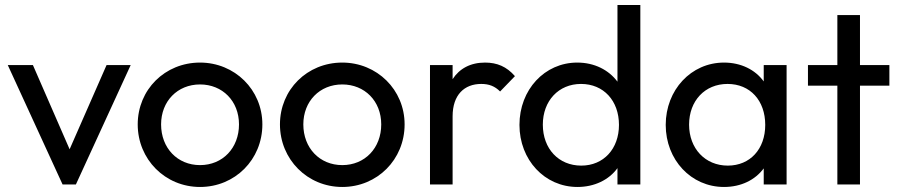

<svg xmlns="http://www.w3.org/2000/svg" viewBox="-20 -734 3581 764"><path d="M229 0H282L500 -475H404L257 -140L111 -475H11Z M776 10C915 10 1024 -99 1024 -239C1024 -377 914 -485 776 -485C636 -485 528 -377 528 -239C528 -100 637 10 776 10ZM776 -77C686 -77 621 -145 621 -239C621 -331 686 -398 776 -398C865 -398 931 -332 931 -239C931 -145 866 -77 776 -77Z M1342 10C1481 10 1590 -99 1590 -239C1590 -377 1480 -485 1342 -485C1202 -485 1094 -377 1094 -239C1094 -100 1203 10 1342 10ZM1342 -77C1252 -77 1187 -145 1187 -239C1187 -331 1252 -398 1342 -398C1431 -398 1497 -332 1497 -239C1497 -145 1432 -77 1342 -77Z M1691 0H1781V-271C1781 -357 1828 -400 1895 -400C1926 -400 1949 -391 1970 -370L2029 -431C1996 -469 1958 -485 1910 -485C1852 -485 1808 -461 1781 -419V-475H1691Z M2278 10C2345 10 2403 -18 2437 -65V0H2528V-714H2437V-409C2402 -456 2345 -485 2277 -485C2147 -485 2047 -377 2047 -237C2047 -98 2147 10 2278 10ZM2293 -75C2203 -75 2140 -142 2140 -238C2140 -333 2203 -400 2292 -400C2382 -400 2443 -333 2443 -237C2443 -142 2382 -75 2293 -75Z M2861 10C2929 10 2985 -18 3019 -64V0H3110V-475H3019V-410C2985 -457 2928 -485 2861 -485C2730 -485 2629 -376 2629 -237C2629 -98 2730 10 2861 10ZM2876 -75C2786 -75 2722 -143 2722 -238C2722 -333 2785 -400 2875 -400C2965 -400 3025 -334 3025 -237C3025 -141 2965 -75 2876 -75Z M3312 0H3402V-393H3519V-475H3402V-674H3312V-475H3195V-393H3312Z"/></svg>

Font: Outfit
Style: Regular
Weight: 400
Designer: Rodrigo Fuenzalida
Foundry: fragTYPE
Version: Version 1.100;gftools[0.9.27]